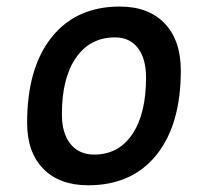

<svg xmlns="http://www.w3.org/2000/svg" viewBox="-20 -547 626 577"><path d="M245.1 9.8Q158.7 9.8 110.1 -39.8Q61.5 -89.4 61.5 -177.7Q61.5 -342.8 135.3 -435.1Q209 -527.3 339.8 -527.3Q426.3 -527.3 474.9 -476.6Q523.4 -425.8 523.4 -335Q523.4 -172.4 450 -81.3Q376.5 9.8 245.1 9.8ZM263.2 -82.5Q336.4 -82.5 377.7 -143.8Q418.9 -205.1 418.9 -314Q418.9 -370.6 394.5 -402.6Q370.1 -434.6 325.7 -434.6Q250.5 -434.6 208.3 -373.5Q166 -312.5 166 -203.6Q166 -146.5 191.7 -114.5Q217.3 -82.5 263.2 -82.5Z"/></svg>

Font: CaskaydiaCove NFP
Style: Italic
Weight: 400
Italic angle: -10°
Designer: Aaron Bell
Foundry: Saja Typeworks
Version: Version 2111.001; VTT 6.35;Nerd Fonts 3.1.1